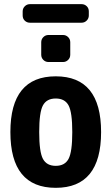

<svg xmlns="http://www.w3.org/2000/svg" viewBox="-20 -900 540 930"><path d="M410.2 -825.2Q410.2 -810.5 399.9 -800.3Q389.6 -790 375 -790H125Q110.4 -790 100.1 -799.8Q89.8 -809.6 89.8 -825.2V-844.7Q89.8 -859.4 100.1 -869.6Q110.4 -879.9 125 -879.9H375Q389.6 -879.9 399.9 -870.1Q410.2 -860.4 410.2 -844.7ZM214.8 -730.5H285.2Q299.8 -730.5 310.1 -720.2Q320.3 -710 320.3 -695.3V-634.8Q320.3 -620.1 310.1 -609.9Q299.8 -599.6 285.2 -599.6H214.8Q200.2 -599.6 189.9 -609.9Q179.7 -620.1 179.7 -634.8V-695.3Q179.7 -710 189.9 -720.2Q200.2 -730.5 214.8 -730.5ZM188 -130.4Q206.1 -96.7 250 -96.7Q293.9 -96.7 312 -130.4Q330.1 -164.1 330.1 -260.3Q330.1 -356.4 312 -389.6Q293.9 -422.9 250 -422.9Q206.1 -422.9 188 -389.6Q169.9 -356.4 169.9 -260.3Q169.9 -164.1 188 -130.4ZM30.3 -260.3Q30.3 -530.3 250 -530.3Q469.7 -530.3 469.7 -260.3Q469.7 9.8 250 9.8Q30.3 9.8 30.3 -260.3Z"/></svg>

Font: Rounded-L Mgen+ 1m bold
Style: Bold
Weight: 700
Designer: [Source Han Sans]
Ryoko NISHIZUKA  (kana & ideographs); Paul D. Hunt (Latin, Greek & Cyrillic); Wenlong ZHANG  (bopomofo
Version: Version 1.059.20150602